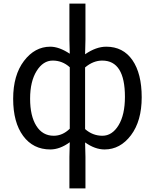

<svg xmlns="http://www.w3.org/2000/svg" viewBox="-20 -816 860 1065"><path d="M365 229V54L367 -27Q312 13 259 13Q164 13 108.5 -62Q53 -137 53 -268Q53 -399 113 -478Q173 -557 259 -557Q308 -557 367 -518L365 -597V-796H454V-597L452 -515Q513 -557 569 -557Q663 -557 714.5 -482.5Q766 -408 766 -276.5Q766 -145 706.5 -66Q647 13 560 13Q507 13 452 -26L454 54V229ZM278 -63Q327 -63 367 -102V-443Q326 -480 272.5 -480Q219 -480 183 -422Q147 -364 147 -268.5Q147 -173 181.5 -118Q216 -63 278 -63ZM452 -100Q494 -63 548 -63Q602 -63 637.5 -121Q673 -179 673 -279Q673 -480 547 -480Q497 -480 452 -442Z"/></svg>

Font: Swei Fan Sans CJK TC
Style: Regular
Weight: 400
Version: Version 2.130